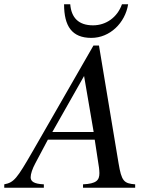

<svg xmlns="http://www.w3.org/2000/svg" viewBox="-71 -882 702 902"><path d="M502 -862C480 -800 427 -763 366 -763C298 -763 264 -799 259 -862H230C230 -759 267 -704 358 -704C445 -704 517 -774 531 -862ZM564 0V-16C511 -20 500 -31 486 -115L394 -668H368L83 -172C8 -42 -5 -25 -51 -16V0H135V-16C88 -18 73 -30 73 -49C73 -65 81 -89 95 -115L154 -226H374L394 -95C395 -86 396 -77 396 -69C396 -35 382 -19 319 -16V0ZM369 -262H175L324 -525Z"/></svg>

Font: XITS
Style: Italic
Weight: 400
Italic angle: -16.33°
Designer: MicroPress Inc., with final additions and corrections provided by Coen Hoffman, Elsevier (retired)
Version: Version 1.107